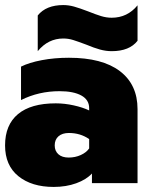

<svg xmlns="http://www.w3.org/2000/svg" viewBox="-30 -723 628 758"><path d="M119 -662Q152 -703 220 -703Q241 -703 262.5 -697Q284 -691 318 -678Q348 -666 369 -659.5Q390 -653 411 -653Q473 -653 513 -702V-562Q481 -521 411 -521Q388 -521 364.5 -527.5Q341 -534 310 -547Q278 -559 259 -565Q240 -571 220 -571Q160 -571 119 -521ZM-10 -149Q-10 -230 41 -272.5Q92 -315 190 -315Q225 -315 261 -307Q297 -299 322 -287V-296Q322 -329 291 -346Q260 -363 205 -363Q123 -363 53 -328V-460Q85 -476 135 -485.5Q185 -495 242 -495Q374 -495 443.5 -442Q513 -389 513 -292V0H333V-38Q311 -14 271 0.5Q231 15 182 15Q95 15 42.5 -27.5Q-10 -70 -10 -149ZM322 -137V-174Q287 -198 242 -198Q216 -198 201 -185Q186 -172 186 -149Q186 -127 200.5 -114Q215 -101 241 -101Q267 -101 289 -111Q311 -121 322 -137Z"/></svg>

Font: Readiness ExtraBold
Style: Regular
Weight: 800
Designer: Katatrad Team
Foundry: CadsonDemak
Version: Version 1.00;January 16, 2020;FontCreator 12.0.0.2550 64-bit